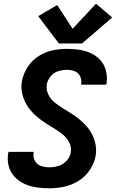

<svg xmlns="http://www.w3.org/2000/svg" viewBox="-20 -1006 624 1034"><path d="M245 8Q285 8 325.5 -0.5Q366 -9 403 -32Q440 -55 464 -91Q488 -127 495 -167Q500 -197 495 -225Q490 -253 478 -278Q466 -303 448.5 -323.5Q431 -344 410 -361.5Q389 -379 366 -393.5Q343 -408 319.5 -422.5Q296 -437 274.5 -454Q253 -471 240.5 -496.5Q228 -522 232 -551Q236 -574 252.5 -594.5Q269 -615 293 -622.5Q317 -630 340 -630Q362 -630 382 -622.5Q402 -615 411.5 -595Q421 -575 417 -553L416 -550H552Q553 -554 554 -558Q559 -593 550.5 -625.5Q542 -658 521 -681.5Q500 -705 470.5 -719Q441 -733 407.5 -738Q374 -743 340 -743Q301 -743 261.5 -734.5Q222 -726 186 -702.5Q150 -679 127.5 -643Q105 -607 98 -568Q93 -539 98 -510.5Q103 -482 115 -457.5Q127 -433 144.5 -412Q162 -391 183 -374Q204 -357 227 -342Q250 -327 273.5 -313Q297 -299 318 -282Q339 -265 352.5 -239.5Q366 -214 361 -185Q357 -160 338.5 -140Q320 -120 295 -112.5Q270 -105 245 -105Q222 -105 200 -112.5Q178 -120 167.5 -140.5Q157 -161 161 -184V-188H26Q25 -184 24 -179Q18 -144 27 -111Q36 -78 58.5 -54Q81 -30 111.5 -16Q142 -2 176 3Q210 8 245 8ZM422 -772 584 -912 497 -986 371 -851 288 -979 186 -919 297 -772Z"/></svg>

Font: Iosevka Sparkle XBdObl
Style: Regular
Weight: 800
Italic angle: -9°
Designer: Belleve Invis
Foundry: Belleve Invis
Version: Version 4.5.0; ttfautohint (v1.8.3)